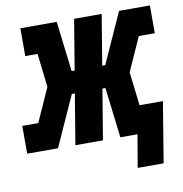

<svg xmlns="http://www.w3.org/2000/svg" viewBox="-101 -602 777 816"><g transform="rotate(-10 288.0 -194.5)"><path d="M540 141H428L452 0H378L352 -217H339L303 0H184L220 -217H207L109 0H-24V-120H45L110 -265L93 -410H40V-530H197L223 -313H236L272 -530H391L355 -313H368L466 -530H599V-410H530L465 -265L482 -120H583Z"/></g></svg>

Font: Iosevka Slab HvExObl
Style: Regular
Weight: 900
Width: 7
Italic angle: -9°
Monospace: yes
Designer: Belleve Invis
Foundry: Belleve Invis
Version: Version 11.1.1; ttfautohint (v1.8.3)